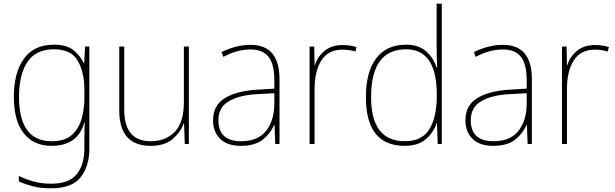

<svg xmlns="http://www.w3.org/2000/svg" viewBox="-20 -780 3333 1040"><path d="M272 -513Q366 -513 401.5 -450.5Q437 -388 437 -294V-246Q437 -191 422.5 -138Q408 -85 370 -50Q332 -15 260 -15Q83 -15 83 -256Q83 -377 129 -445Q175 -513 272 -513ZM272 -538Q164 -538 109.5 -462Q55 -386 55 -256Q55 -125 109 -57.5Q163 10 259 10Q402 10 437 -117H439Q438 -88 437.5 -67Q437 -46 437 -17V25Q437 111 396 163Q355 215 257 215Q204 215 160 202.5Q116 190 82 173V203Q116 218 158 229Q200 240 257 240Q370 240 417 180Q464 120 464 25V-528H441L436 -437H434Q414 -480 377 -509Q340 -538 272 -538Z M1003 -528H976V-226Q976 -118 927 -66.5Q878 -15 796 -15Q653 -15 653 -186V-528H626V-182Q626 10 796 10Q873 10 916 -27.5Q959 -65 975 -111H977L981 0H1003Z M1466 -275V-220Q1466 -129 1422 -72Q1378 -15 1286 -15Q1163 -15 1163 -129Q1163 -199 1220 -232Q1277 -265 1373 -270ZM1338 -537Q1296 -537 1256.5 -526.5Q1217 -516 1180 -498L1190 -472Q1263 -512 1338 -512Q1403 -512 1434.5 -472.5Q1466 -433 1466 -343V-300L1370 -294Q1259 -287 1196.5 -247.5Q1134 -208 1134 -129Q1134 -66 1172.5 -28Q1211 10 1285 10Q1361 10 1403 -23.5Q1445 -57 1465 -103H1467L1471 0H1494V-350Q1494 -537 1338 -537Z M1836 -536Q1776 -536 1738 -504.5Q1700 -473 1686 -427H1684L1682 -528H1657V0H1684V-297Q1684 -395 1721 -453Q1758 -511 1835 -511Q1872 -511 1905 -501L1911 -525Q1876 -536 1836 -536Z M2173 -15Q1990 -15 1990 -254Q1990 -513 2180 -513Q2346 -513 2346 -266V-263Q2346 -146 2306 -80.5Q2266 -15 2173 -15ZM2172 10Q2245 10 2287 -26.5Q2329 -63 2345 -113H2347L2351 0H2373V-760H2345V-543Q2345 -482 2348 -414H2345Q2329 -466 2288 -502Q2247 -538 2180 -538Q2074 -538 2018 -464.5Q1962 -391 1962 -254Q1962 10 2172 10Z M2833 -275V-220Q2833 -129 2789 -72Q2745 -15 2653 -15Q2530 -15 2530 -129Q2530 -199 2587 -232Q2644 -265 2740 -270ZM2705 -537Q2663 -537 2623.5 -526.5Q2584 -516 2547 -498L2557 -472Q2630 -512 2705 -512Q2770 -512 2801.5 -472.5Q2833 -433 2833 -343V-300L2737 -294Q2626 -287 2563.5 -247.5Q2501 -208 2501 -129Q2501 -66 2539.5 -28Q2578 10 2652 10Q2728 10 2770 -23.5Q2812 -57 2832 -103H2834L2838 0H2861V-350Q2861 -537 2705 -537Z M3203 -536Q3143 -536 3105 -504.5Q3067 -473 3053 -427H3051L3049 -528H3024V0H3051V-297Q3051 -395 3088 -453Q3125 -511 3202 -511Q3239 -511 3272 -501L3278 -525Q3243 -536 3203 -536Z"/></svg>

Font: Noto Sans Display Thin
Style: Regular
Weight: 250
Designer: Monotype Design Team
Foundry: Monotype Imaging Inc.
Version: Version 1.900